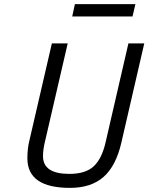

<svg xmlns="http://www.w3.org/2000/svg" viewBox="-20 -903 721 933"><path d="M189 -144Q189 -58 317 -58Q396 -58 435.5 -95Q475 -132 493 -211L604 -692H681L570 -211Q544 -97 483.5 -43.5Q423 10 320 10Q113 10 113 -134Q113 -183 124 -225L232 -692H309L199 -217Q189 -177 189 -144ZM331 -823 344 -883H638L624 -823Z"/></svg>

Font: TitilliumWebItalic
Style: Italic
Weight: 400
Italic angle: -13°
Version: Version 1.001;PS 57.000;hotconv 1.0.70;makeotf.lib2.5.55311